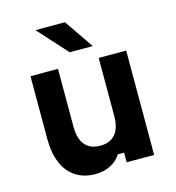

<svg xmlns="http://www.w3.org/2000/svg" viewBox="-126 -968 1001 1093"><g transform="rotate(-15 375.0 -421.0)"><path d="M652 -615V0H490V-57H453Q431 -21 391.5 -1Q352 19 303 19Q235 19 187 -12Q139 -43 113.5 -102Q88 -161 88 -243V-615H250V-273Q250 -203 280.5 -166.5Q311 -130 370 -130Q429 -130 459.5 -166.5Q490 -203 490 -273V-615ZM475 -689H339L183 -861H357Z"/></g></svg>

Font: Martian Mono SemiExpanded
Style: Bold
Weight: 700
Width: 6
Designer: Roman Shamin
Foundry: Evil Martians
Version: Version 1.000